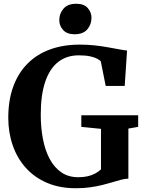

<svg xmlns="http://www.w3.org/2000/svg" viewBox="-20 -989 764 1020"><path d="M382.5 11Q297 11 230.2 -17.5Q163.5 -46 117.5 -97Q71.5 -148 47.8 -216.2Q24 -284.5 24 -363.5Q24 -457 50.5 -529.2Q77 -601.5 126.5 -651.2Q176 -701 246.2 -726.5Q316.5 -752 404 -752Q445.5 -752 483.8 -747.8Q522 -743.5 555 -737.5Q588 -731.5 613.8 -726.8Q639.5 -722 655 -720.5L642.5 -532.5H541.5L515.5 -663Q510 -669.5 496.2 -677Q482.5 -684.5 458.5 -689.8Q434.5 -695 398.5 -695Q334 -695 289 -659.8Q244 -624.5 220.2 -554.5Q196.5 -484.5 196.5 -380Q196.5 -311.5 208 -251Q219.5 -190.5 243.8 -145Q268 -99.5 305.8 -73.5Q343.5 -47.5 396 -47.5Q423 -47.5 445.2 -52.5Q467.5 -57.5 485.2 -67Q503 -76.5 516.5 -89V-304.5L412 -315V-376.5H714V-315L662 -306V-40Q643.5 -39.5 622.8 -34Q602 -28.5 577.5 -21Q553 -13.5 523.8 -6.2Q494.5 1 459.5 6Q424.5 11 382.5 11ZM375.5 -807Q336 -807 315.5 -829.5Q295 -852 295 -881.5Q295 -917.5 317.5 -943.2Q340 -969 384.5 -969H385.5Q426 -969 446 -946.5Q466 -924 466 -894.5Q466 -859 443.8 -833Q421.5 -807 376.5 -807Z"/></svg>

Font: Merriweather 36pt
Style: Bold
Weight: 700
Designer: Eben Sorkin
Foundry: Eben Sorkin
Version: Version 2.100